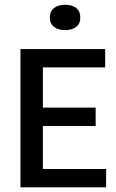

<svg xmlns="http://www.w3.org/2000/svg" viewBox="-20 -806 500 826"><path d="M68 0V-595H432.5V-516H164.5V-79H436.5V0ZM139.5 -264V-343H391.5V-264ZM260 -676.5Q230.5 -676.5 212.5 -690.2Q194.5 -704 194.5 -730.5Q194.5 -757.5 212.5 -771.5Q230.5 -785.5 260 -785.5Q290 -785.5 307.8 -771.5Q325.5 -757.5 325.5 -730.5Q325.5 -704 307.8 -690.2Q290 -676.5 260 -676.5Z"/></svg>

Font: Encode Sans SC Condensed Medium
Style: Regular
Weight: 500
Width: 3
Designer: Multiple Designers
Foundry: Impallari Type
Version: Version 3.002